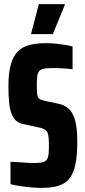

<svg xmlns="http://www.w3.org/2000/svg" viewBox="-20 -906 415 934"><path d="M182 8Q158 8 130.5 5.5Q103 3 77 -1Q51 -5 31 -10V-119Q55 -118 76 -116.5Q97 -115 114.5 -114Q132 -113 144 -113Q167 -113 182.5 -115.5Q198 -118 205 -127Q211 -133 213.5 -142Q216 -151 217 -164Q218 -177 218 -193Q218 -220 216.5 -237Q215 -254 209.5 -263.5Q204 -273 193 -278.5Q182 -284 164 -287L91 -303Q69 -308 55.5 -321.5Q42 -335 34.5 -357Q27 -379 24 -411.5Q21 -444 21 -488Q21 -554 33.5 -595.5Q46 -637 69.5 -658.5Q93 -680 126.5 -688Q160 -696 202 -696Q233 -696 258.5 -693Q284 -690 303.5 -686.5Q323 -683 333 -680V-569Q321 -571 306.5 -572Q292 -573 275.5 -574Q259 -575 240 -575Q210 -575 194 -572Q178 -569 170 -559Q163 -550 161 -534Q159 -518 159 -492Q159 -462 161 -447Q163 -432 170.5 -426Q178 -420 195 -416L261 -402Q278 -399 291.5 -392.5Q305 -386 316.5 -375Q328 -364 336 -345Q343 -333 347 -315Q351 -297 353.5 -273Q356 -249 356 -217Q356 -163 350 -123.5Q344 -84 331 -58.5Q318 -33 297.5 -18.5Q277 -4 248 2Q219 8 182 8ZM132 -740V-745L169 -886H295V-881L237 -740Z"/></svg>

Font: Saira ExtraCondensed ExtraBold
Style: Regular
Weight: 800
Width: 2
Designer: Hector Gatti with collaboration of the Omnibus-Type team
Foundry: Omnibus-Type
Version: Version 1.101